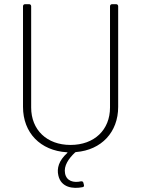

<svg xmlns="http://www.w3.org/2000/svg" viewBox="-20 -720 699 918"><path d="M506 -690V-206C506 -99 431 -27 317 -27C204 -27 129 -99 129 -206V-690C129 -696 125 -700 119 -700H100C94 -700 90 -696 90 -690V-209C90 -85 173 0 299 8C303 8 304 10 301 12C261 48 251 85 259 119C272 177 329 184 374 175C381 174 383 170 381 163L379 155C378 149 374 146 367 147C332 155 298 146 291 109C284 73 308 38 339 9C340 8 342 7 344 7C465 -3 545 -88 545 -209V-690C545 -696 541 -700 535 -700H516C510 -700 506 -696 506 -690Z"/></svg>

Font: Barlow ExtraLight
Style: Regular
Weight: 275
Designer: Jeremy Tribby
Foundry: Tribby Type
Version: Version 1.422;hotconv 1.0.109;makeotfexe 2.5.65596